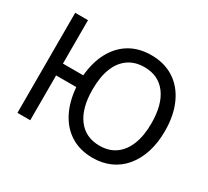

<svg xmlns="http://www.w3.org/2000/svg" viewBox="-144 -957 1293 1195"><g transform="rotate(30 502.0 -359.5)"><path d="M633 9Q544 9 478 -31Q412 -71 373 -145.5Q334 -220 326 -322H181V0H89V-719H181V-407H327Q336 -507 375.5 -579Q415 -651 480 -689.5Q545 -728 633 -728Q727 -728 796 -683.5Q865 -639 903 -556Q941 -473 941 -360Q941 -275 919 -207Q897 -139 856.5 -90.5Q816 -42 759.5 -16.5Q703 9 633 9ZM633 -78Q700 -78 747 -111.5Q794 -145 819 -208Q844 -271 844 -360Q844 -495 788.5 -568.5Q733 -642 633 -642Q565 -642 517.5 -608.5Q470 -575 445.5 -512.5Q421 -450 421 -360Q421 -226 476.5 -152Q532 -78 633 -78Z"/></g></svg>

Font: Nunitoga
Style: Medium
Weight: 500
Designer: Vernon Adams
Foundry: Vernon Adams
Version: Version 1.0